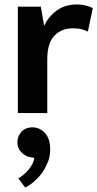

<svg xmlns="http://www.w3.org/2000/svg" viewBox="-20 -507 436 861"><path d="M192 0H60V-477H163L178 -391C189 -416 207 -439 232 -458C257 -477 288 -487 325 -487C340 -487 354 -485 366 -482C378 -479 388 -475 396 -470L374 -365C367 -369 357 -373 346 -376C335 -379 321 -380 306 -380C273 -380 246 -369 225 -348C203 -326 192 -290 192 -241ZM134 201 117 198C100 195 86 187 75 175C64 164 58 149 58 131C58 114 64 98 76 84C88 71 105 64 126 64C135 64 144 66 153 69C162 73 171 79 179 86C186 94 193 104 198 117C203 130 205 145 205 163C205 182 202 200 196 217C189 234 181 250 171 265C160 280 148 294 135 305C122 317 108 327 93 334L62 293C79 283 95 270 109 253C122 237 131 220 134 201Z"/></svg>

Font: Holmes&Hills Bold
Style: Bold
Weight: 500
Designer: Noopur Datye, Girish Dalvi, Yashodeep Gholap, Pallavi Karambelkar
Foundry: Ek Type
Version: ""